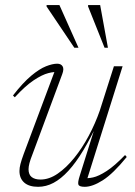

<svg xmlns="http://www.w3.org/2000/svg" viewBox="-20 -710 520 740"><path d="M287.5 -33 351.5 -237 360 -243Q329.5 -178 300.8 -130.2Q272 -82.5 243.5 -51.5Q215 -20.5 186.2 -5.2Q157.5 10 127 10Q92 10 73.5 -6.2Q55 -22.5 55 -51Q55 -63 58.8 -77.8Q62.5 -92.5 71.5 -117L194.5 -445.5L206.5 -431.5Q190.5 -434.5 166.2 -428.2Q142 -422 109.8 -400.5Q77.5 -379 37 -335L30 -342Q68.5 -391.5 100.2 -418Q132 -444.5 157.2 -454.5Q182.5 -464.5 200.5 -464.5Q215 -464.5 221.2 -454.5Q227.5 -444.5 220 -424.5L106 -117.5Q97 -95 93.5 -81.2Q90 -67.5 90 -58Q90 -37 102.2 -27.5Q114.5 -18 136 -18Q169.5 -18 202.5 -40.8Q235.5 -63.5 266.2 -101.5Q297 -139.5 322.2 -187Q347.5 -234.5 364.5 -283.5L419 -454.5H452.5L312.5 -9L300 -24Q316.5 -21.5 338.5 -26.2Q360.5 -31 391 -50.8Q421.5 -70.5 462 -112.5L468.5 -105Q416 -40.5 376.2 -15.2Q336.5 10 306.5 10Q285.5 10 282.2 1.5Q279 -7 287.5 -33ZM282.5 -526H266.5L159.5 -685V-690.5H209ZM396 -526H383L319.5 -685V-690.5H366Z"/></svg>

Font: Newsreader 36pt ExtraLight
Style: Italic
Weight: 250
Italic angle: -17°
Designer: Hugues Gentile
Foundry: Production Type
Version: Version 1.003